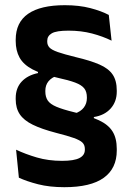

<svg xmlns="http://www.w3.org/2000/svg" viewBox="-20 -672 524 758"><path d="M274.5 -223.5Q299 -231.5 311 -247.5Q323 -263.5 323 -284.5V-287.5Q323 -310 312.5 -323.2Q302 -336.5 276.8 -346Q251.5 -355.5 205.5 -365.5Q144.5 -379 108.5 -398Q72.5 -417 57.2 -444.8Q42 -472.5 42 -510V-515Q42 -583.5 91 -617.5Q140 -651.5 236 -651.5Q292.5 -651.5 336.5 -640Q380.5 -628.5 409.5 -613L420.5 -511.5Q386 -528.5 343.2 -539.8Q300.5 -551 250.5 -551Q202.5 -551 184.5 -540.5Q166.5 -530 166.5 -511V-507.5Q166.5 -494 175.2 -484.5Q184 -475 208.2 -466.5Q232.5 -458 279 -446.5Q336.5 -433 372.2 -417.5Q408 -402 424.5 -378Q441 -354 441 -314.5V-310.5Q441 -270.5 416.8 -243.5Q392.5 -216.5 350.5 -210L351 -186.5ZM207 -374Q183.5 -366 171.2 -350.8Q159 -335.5 159 -314V-310.5Q159 -289.5 168.5 -275.2Q178 -261 202.8 -250.5Q227.5 -240 272.5 -229Q333.5 -214.5 370.5 -197.2Q407.5 -180 424.2 -153.2Q441 -126.5 441 -84V-78Q441 -7 389.5 30Q338 67 234 67Q175.5 67 130.5 55.5Q85.5 44 54.5 29.5L43.5 -81Q80.5 -63.5 125.8 -50.2Q171 -37 225 -37Q272 -37 293.5 -48Q315 -59 315 -80.5V-84Q315 -99.5 305.5 -109Q296 -118.5 271.5 -127.2Q247 -136 201.5 -147.5Q144 -162.5 109 -179.8Q74 -197 58 -221Q42 -245 42 -280V-284.5Q42 -324.5 65.5 -349.8Q89 -375 130 -383.5L129.5 -403.5Z"/></svg>

Font: Anek Telugu SemiBold
Style: Regular
Weight: 600
Designer: Omkar Bhoir (Telugu), Yesha Goshar (Latin)
Foundry: Ek Type
Version: Version 1.003